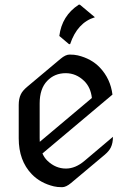

<svg xmlns="http://www.w3.org/2000/svg" viewBox="-20 -776 543 806"><path d="M310.5 -756.3Q310.5 -756.3 315.4 -756.3L378.4 -703.6Q304.7 -681.2 274.4 -590.8H269.5L229 -625Q239.7 -710 310.5 -756.3ZM240.7 9.8Q220.2 9.8 206.1 6.3Q149.4 -7.3 113.3 -44.9Q58.6 -101.6 58.6 -195.3V-335.4Q58.6 -361.8 67.4 -379.9Q74.7 -395.5 94.7 -412.1L234.4 -529.3Q255.4 -546.9 272 -546.9Q292.5 -546.9 306.6 -543.5Q363.8 -529.8 399.4 -492.2Q443.8 -445.3 452.1 -378.9L158.2 -131.8Q166 -113.8 179.2 -101.1Q213.4 -68.4 256.8 -68.4Q296.4 -68.4 334.5 -100.6L454.1 -201.7Q454.1 -175.3 445.3 -157.2Q438 -141.6 418 -125L278.3 -7.8Q257.3 9.8 240.7 9.8ZM147 -180.7 365.7 -364.7Q360.8 -409.2 333.5 -436Q299.8 -468.8 255.9 -468.8Q209 -468.8 178.2 -436.5Q146.5 -403.8 146.5 -341.8V-195.8Q146.5 -188 147 -180.7Z"/></svg>

Font: Gothica
Style: Book
Weight: 400
Designer: Wojciech Kalinowski "wmk69" (wmk69@o2.pl)
Foundry: Wojciech Kalinowski "wmk69" (wmk69@o2.pl)
Version: Version 2.1.0; 2021-05-14